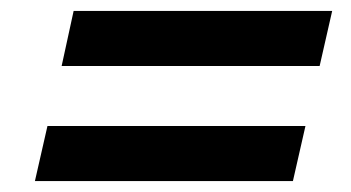

<svg xmlns="http://www.w3.org/2000/svg" viewBox="-20 -489 644 352"><path d="M589 -469 566 -368H93L115 -469ZM540 -258 517 -157H44L67 -258Z"/></svg>

Font: Kantumruy Pro SemiBold
Style: Italic
Weight: 600
Italic angle: -13°
Version: Version 1.002